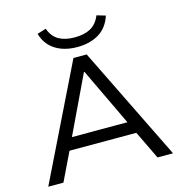

<svg xmlns="http://www.w3.org/2000/svg" viewBox="-129 -1033 1086 1149"><g transform="rotate(-15 414.0 -458.5)"><path d="M28 0 373 -705H455L801 0H705L608 -201L654 -175H172L219 -201L122 0ZM412 -608 232 -230 204 -250H623L595 -230L415 -608ZM413 -762Q360 -762 317.5 -777.5Q275 -793 245.5 -823.5Q216 -854 203 -900L258 -917Q276 -866 315 -844Q354 -822 413 -822Q473 -822 512 -843.5Q551 -865 572 -916L626 -900Q603 -829 547.5 -795.5Q492 -762 413 -762Z"/></g></svg>

Font: Nunito Sans 10pt SemiExpanded
Style: Regular
Weight: 400
Width: 6
Designer: Vernon Adams
Foundry: Vernon Adams
Version: Version 3.101;gftools[0.9.27]